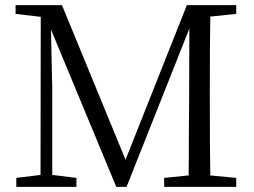

<svg xmlns="http://www.w3.org/2000/svg" viewBox="-20 -732 996 752"><path d="M43.9 0V-35.2L138.7 -46.9L139.6 -666L41 -677.7V-711.9H222.7L471.7 -106.4L711.9 -711.9H905.3V-677.7L803.7 -667Q801.8 -574.2 801.8 -382.8V-329.1Q801.8 -139.6 803.7 -44.9L905.3 -35.2V0H623V-35.2L718.8 -44.9Q719.7 -101.6 719.7 -213.9Q720.7 -289.1 720.7 -326.2L721.7 -620.1L475.6 0H435.5L179.7 -616.2Q180.7 -551.8 183.6 -424.8L184.6 -393.6V-46.9L279.3 -35.2V0Z"/></svg>

Font: Bpmf Zihi Only R
Style: R
Weight: 400
Foundry: But Ko
Version: Version 1.320